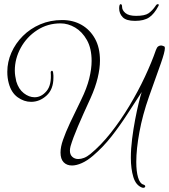

<svg xmlns="http://www.w3.org/2000/svg" viewBox="-20 -774 810 920"><path d="M661 125Q631 114 619 74.5Q607 35 607 -18Q607 -61 613 -108.5Q619 -156 627.5 -200.5Q636 -245 644.5 -280Q653 -315 659 -333Q625 -281 589.5 -226Q554 -171 514 -120Q474 -69 426 -28Q398 -4 372 7.5Q346 19 325 19Q300 19 285 3.5Q270 -12 270 -43Q270 -70 282 -104Q294 -139 316 -186Q338 -233 369 -296Q396 -351 407.5 -397.5Q419 -444 419 -482Q419 -542 396.5 -582Q374 -622 340 -642Q306 -662 270 -662Q208 -662 158 -629.5Q108 -597 79.5 -545Q51 -493 51 -436Q51 -423 53 -410Q55 -397 58 -384Q69 -347 94 -327.5Q119 -308 146 -308Q178 -308 203 -337.5Q228 -367 223 -428Q223 -430 225 -432.5Q227 -435 229 -435Q234 -435 235 -422Q236 -417 236 -412Q236 -407 236 -402Q236 -346 203 -316Q170 -286 129 -286Q95 -286 64.5 -308Q34 -330 22 -375Q15 -400 15 -430Q15 -477 34.5 -521.5Q54 -566 89.5 -601.5Q125 -637 173 -657.5Q221 -678 278 -678Q330 -678 370.5 -655Q411 -632 435 -589Q459 -546 459 -484Q459 -446 448 -400.5Q437 -355 414 -304Q378 -226 353.5 -168.5Q329 -111 318 -73Q315 -61 315 -52Q315 -33 326.5 -22.5Q338 -12 355 -12Q368 -12 382.5 -17.5Q397 -23 413 -36Q463 -77 510.5 -137Q558 -197 600 -267Q642 -337 674.5 -406.5Q707 -476 727 -534Q732 -548 738.5 -552Q745 -556 751 -556Q756 -556 759.5 -554.5Q763 -553 763 -553Q770 -553 770 -543Q770 -525 751 -471Q732 -417 694 -311Q663 -223 648 -141Q633 -59 633 2Q633 47 641.5 76Q650 105 666 110Q676 113 676 119Q676 123 671.5 125Q667 127 661 125ZM627 -674Q585 -674 568 -691.5Q551 -709 551 -734Q551 -742 552.5 -748Q554 -754 558 -754Q565 -754 565 -741Q565 -725 581 -711.5Q597 -698 632 -698Q674 -698 692 -710.5Q710 -723 725 -745Q730 -754 736 -754Q744 -754 739 -745Q719 -707 694.5 -690.5Q670 -674 627 -674Z"/></svg>

Font: Gwendolyn
Style: Regular
Weight: 400
Designer: Robert E. Leuschke
Foundry: Robert E. Leuschke
Version: Version 1.010; ttfautohint (v1.8.3)